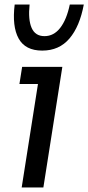

<svg xmlns="http://www.w3.org/2000/svg" viewBox="-20 -830 391 850"><path d="M172 0H76L160 -534H256ZM244 -458H66L78 -534H256ZM167 -606Q92 -606 62.5 -659.5Q33 -713 45 -810H111Q104 -743 120 -706.5Q136 -670 177 -670Q218 -670 246.5 -706.5Q275 -743 289 -810H351Q333 -713 287.5 -659.5Q242 -606 167 -606Z"/></svg>

Font: Sora Variable Italic
Style: Regular
Weight: 400
Designer: Jonathan Barnbrook, Julián Moncada
Foundry: Barnbrook Fonts
Version: Version 2.000